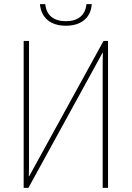

<svg xmlns="http://www.w3.org/2000/svg" viewBox="-20 -913 640 933"><path d="M95 0V-714H121V-141Q121 -116 121 -100Q121 -84 120 -57H122L483 -714H505V0H479V-561Q479 -592 479 -611Q479 -630 480 -656H478L118 0ZM300 -788Q245 -788 212 -815Q179 -842 174 -893H200Q204 -852 230 -831Q256 -810 300 -810Q344 -810 370 -831Q396 -852 400 -893H426Q422 -842 388.5 -815Q355 -788 300 -788Z"/></svg>

Font: Noto Sans Mono Thin
Style: Regular
Weight: 100
Designer: Monotype Design Team
Foundry: Monotype Imaging Inc.
Version: Version 2.014